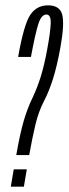

<svg xmlns="http://www.w3.org/2000/svg" viewBox="-20 -700 257 720"><path d="M41 -118.5H89.5Q101.5 -185 113 -233.2Q124.5 -281.5 145.5 -322Q164 -357.5 179 -405.2Q194 -453 206.5 -522Q222.5 -611 213.2 -645.5Q204 -680 160 -680Q117.5 -680 93.5 -644.2Q69.5 -608.5 48 -486.5H96Q113 -577.5 124.2 -611.5Q135.5 -645.5 154 -645.5Q171 -645.5 170.2 -613.8Q169.5 -582 157 -515Q146 -455 133 -413.2Q120 -371.5 103 -335.5Q82.5 -293.5 68.8 -246Q55 -198.5 41 -118.5ZM31.5 -65 20.5 0H69.5L80.5 -65Z"/></svg>

Font: Anybody UltraCondensed Light
Style: Italic
Weight: 300
Width: 1
Italic angle: -10°
Version: Version 1.113;gftools[0.9.25]